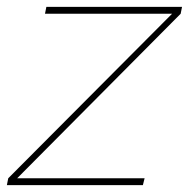

<svg xmlns="http://www.w3.org/2000/svg" viewBox="-56 -539 550 559"><path d="M-32 -20 445 -499H75L79 -519H474L470 -499L-6 -20H365L360 0H-36Z"/></svg>

Font: Raleway Thin
Style: Italic
Weight: 100
Italic angle: -12°
Designer: Matt McInerney, Pablo Impallari, Rodrigo Fuenzalida
Foundry: Matt McInerney, Pablo Impallari, Rodrigo Fuenzalida
Version: Version 4.026